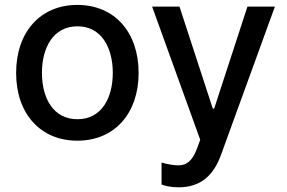

<svg xmlns="http://www.w3.org/2000/svg" viewBox="-20 -573 1190 797"><path d="M301.1 11C454.9 11 555.4 -101.6 555.4 -270.2C555.4 -440 454.9 -552.6 301.1 -552.6C147.4 -552.6 46.9 -440 46.9 -270.2C46.9 -101.6 147.4 11 301.1 11ZM154.1 -270.6C154.1 -375 201 -463.8 301.5 -463.8C401.3 -463.8 448.2 -375 448.2 -270.6C448.2 -165.8 401.3 -78.1 301.5 -78.1C201 -78.1 154.1 -165.8 154.1 -270.6ZM611.5 -545.5 811.1 7.1 797.9 43.3C778.4 95.5 754.6 112.9 721.2 113.3C707.7 113.6 677.2 110.1 650.6 101.6V192.8C663.4 198.5 689.6 204.5 721.6 204.5C809.3 204.5 864.7 158.7 896.3 72.8L1121.1 -545.5H1007.1L869 -122.2H863.3L725.1 -545.5Z"/></svg>

Font: Margiela Sans Medium
Style: Regular
Weight: 500
Designer: Stefan Endress, Andreas Faust
Version: Version 1.100;FEAKit 1.0